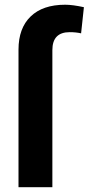

<svg xmlns="http://www.w3.org/2000/svg" viewBox="-20 -780 370 800"><path d="M57.1 0V-573.2Q57.1 -662.6 107.7 -711.4Q158.2 -760.3 251.5 -760.3Q282.7 -760.3 329.6 -750L317.9 -641.1Q296.4 -646 270.5 -646Q198.2 -646 198.2 -571.3V0Z"/></svg>

Font: SteelSelectRoboto
Style: Roboto-Bold
Weight: 700
Designer: Google
Version: Version 2.137; 2017